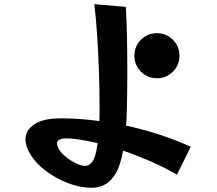

<svg xmlns="http://www.w3.org/2000/svg" viewBox="-20 -831 1040 920"><path d="M828 6Q766 -30 699 -59Q632 -88 570 -109Q557 -38 534 0.5Q511 39 481.5 54Q452 69 417 69Q407 69 395.5 67.5Q384 66 373 65Q326 57 275.5 33.5Q225 10 182.5 -26Q140 -62 118 -105Q102 -137 102 -163Q102 -207 144.5 -235.5Q187 -264 273 -264Q311 -264 357.5 -261Q404 -258 456 -251Q457 -263 457 -276Q457 -289 457 -302V-325Q457 -406 454 -492.5Q451 -579 445.5 -661.5Q440 -744 432 -811L583 -798Q587 -730 588.5 -649.5Q590 -569 590 -485Q590 -442 589.5 -398Q589 -354 588 -310Q587 -288 586.5 -268Q586 -248 584 -229Q659 -213 737.5 -188Q816 -163 894 -128ZM840 -564Q840 -519 808.5 -487.5Q777 -456 732 -456Q687 -456 655.5 -487.5Q624 -519 624 -564Q624 -609 655.5 -640.5Q687 -672 732 -672Q777 -672 808.5 -640.5Q840 -609 840 -564ZM448 -145Q347 -168 300 -168Q253 -168 253 -143Q253 -133 259 -121Q268 -104 288 -86Q308 -68 332.5 -54.5Q357 -41 377 -37Q381 -36 388 -36Q407 -36 423 -57Q439 -78 448 -145Z"/></svg>

Font: RocknRoll One
Style: Regular
Weight: 400
Designer: Fontworks Inc.
Foundry: Fontworks Inc.
Version: Version 1.100